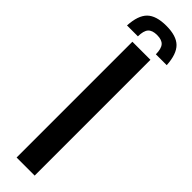

<svg xmlns="http://www.w3.org/2000/svg" viewBox="-363 -956 938 938"><g transform="rotate(45 106.0 -486.5)"><path d="M43.9 0V-800H168.7V0ZM106.3 -972.6Q175.8 -972.6 207.5 -941.4Q239.3 -910.2 243.5 -837.7H168.3Q168.2 -875.8 153.8 -892.3Q139.5 -908.7 106.3 -908.7Q73.2 -908.7 58.8 -892.3Q44.5 -875.8 44.3 -837.7H-31Q-27.1 -910.2 4.7 -941.4Q36.6 -972.6 106.3 -972.6Z"/></g></svg>

Font: Big Shoulders Stencil Thin
Style: Regular
Weight: 100
Designer: Patric King
Foundry: XO Type Co
Version: Version 2.001